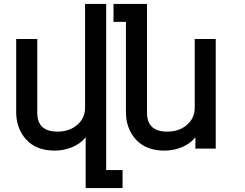

<svg xmlns="http://www.w3.org/2000/svg" viewBox="-20 -752 1241 973"><path d="M601.1 201.2H414.1V-56.2Q388.2 -23.9 345.9 -6.3Q303.7 11.2 257.8 11.2Q163.6 11.2 112.8 -44.7Q62 -100.6 62 -184.1V-554.2H168.9V-180.2Q168.9 -85 271 -85Q331.5 -85 371.3 -119.1Q411.1 -153.3 411.1 -206.1V-731.9H518.1V109.9H601.1ZM1073.2 1H970.2V-56.2Q944.3 -23.9 902.1 -6.3Q859.9 11.2 814 11.2Q719.7 11.2 668.9 -44.7Q618.2 -100.6 618.2 -184.1V-641.1H555.2V-731.9H725.1V-180.2Q725.1 -85 827.1 -85Q887.7 -85 927.2 -119.1Q966.8 -153.3 966.8 -206.1V-554.2H1073.2Z"/></svg>

Font: Telcell.Market Med
Style: Regular
Weight: 500
Designer: Rasmus Andersson, Sedrak Mkrtchyan
Version: Version 3.019;git-0a5106e0b